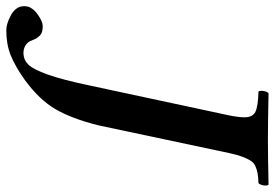

<svg xmlns="http://www.w3.org/2000/svg" viewBox="-242 -536 869 607"><g transform="rotate(90 192.5 -232.5)"><path d="M373 -522.9 285.2 -108.9Q264.2 -24.9 234.1 26.6Q204.1 78.1 141.1 124Q99.1 153.8 64.2 168Q29.3 182.1 -15.1 182.1Q-35.2 182.1 -61 168.5Q-86.9 154.8 -90.8 133.8Q-92.3 122.1 -89.8 112.8Q-84.5 95.7 -63.2 81.3Q-42 66.9 -28.8 66.9Q-18.1 66.9 -10.5 69.1Q-2.9 71.3 2 76.7Q6.8 82 9.3 85.4Q11.7 88.9 14.9 96.9Q18.1 105 19 106.9Q30.8 127.9 58.1 127.9Q79.1 127 93.8 111.8Q108.4 96.7 124.8 50.8Q141.1 4.9 159.2 -81.1L253.9 -522.9Q259.8 -552.7 259.8 -570.8Q259.8 -597.2 242.4 -605.5Q225.1 -613.8 178.2 -615.2Q174.8 -620.6 176.8 -631.8Q178.7 -643.1 184.1 -647Q275.9 -645 331.1 -645Q379.4 -645 473.1 -647Q477.1 -641.6 474.9 -630.4Q472.7 -619.1 467.8 -615.2Q447.8 -614.3 436.8 -612.3Q425.8 -610.4 414.6 -605.5Q403.3 -600.6 397 -590.3Q390.6 -580.1 384.5 -564.2Q378.4 -548.3 373 -522.9Z"/></g></svg>

Font: Common Serif SemiBold
Style: Italic
Weight: 600
Italic angle: -12°
Designer: Philipp H. Poll, Khaled Hosny
Foundry: Stefan Peev, Context Ltd.
Version: Version 1.026